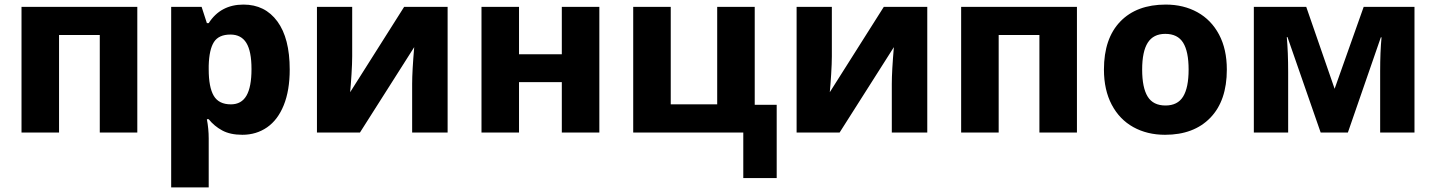

<svg xmlns="http://www.w3.org/2000/svg" viewBox="-20 -579 6274 839"><path d="M580 0H416V-426H238V0H74V-549H580Z M1246 -275Q1246 -184 1220 -119.5Q1194 -55 1147 -22.5Q1100 10 1039 10Q986 10 951 -9Q916 -28 892 -58H884Q892 -16 892 26V240H728V-549H861L884 -478H892Q944 -559 1044 -559Q1138 -559 1192 -485.5Q1246 -412 1246 -275ZM892 -292V-276Q892 -198 914 -160.5Q936 -123 989 -123Q1035 -123 1057 -161Q1079 -199 1079 -277Q1079 -355 1056.5 -391.5Q1034 -428 987 -428Q936 -428 915 -395.5Q894 -363 892 -292Z M1519 -333Q1519 -302 1516 -254Q1513 -206 1510 -176L1746 -549H1936V0H1781V-212Q1781 -268 1790 -373L1553 0H1365V-549H1519Z M2248 -342H2435V-549H2599V0H2435V-220H2248V0H2084V-549H2248Z M3228 199V0H2747V-549H2911V-123H3114V-549H3278V-121H3374V199Z M3615 -333Q3615 -302 3612 -254Q3609 -206 3606 -176L3842 -549H4032V0H3877V-212Q3877 -268 3886 -373L3649 0H3461V-549H3615Z M4686 0H4522V-426H4344V0H4180V-549H4686Z M5071 10Q4993 10 4932.5 -23.5Q4872 -57 4838 -121.5Q4804 -186 4804 -275Q4804 -411 4875.5 -485Q4947 -559 5074 -559Q5152 -559 5212.5 -525.5Q5273 -492 5307 -428Q5341 -364 5341 -275Q5341 -139 5269 -64.5Q5197 10 5071 10ZM5073 -118Q5126 -118 5150 -157Q5174 -196 5174 -275Q5174 -354 5150 -392.5Q5126 -431 5072 -431Q5020 -431 4995.5 -392.5Q4971 -354 4971 -275Q4971 -196 4995 -157Q5019 -118 5073 -118Z M6161 0H6011V-268Q6011 -352 6017 -416H6014L5870 0H5751L5606 -417H5603Q5609 -351 5609 -264V0H5459V-549H5688L5812 -191L5939 -549H6161Z"/></svg>

Font: Noto Sans UI ExtraBold
Style: Regular
Weight: 800
Designer: Monotype Design Team
Foundry: Monotype Imaging Inc.
Version: Version 1.001